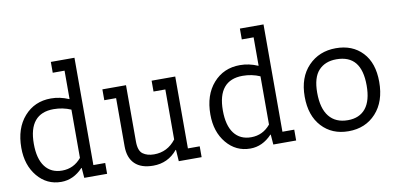

<svg xmlns="http://www.w3.org/2000/svg" viewBox="-71 -1000 2604 1231"><g transform="rotate(-10 1231.0 -384.5)"><path d="M307.7 -698.7V-769.2H461.5V-70.5H538.5V0H389.7L384.6 -65.4H382.1Q320.5 0 241 0Q147.4 0 86.5 -73.1Q25.6 -146.2 25.6 -259Q25.6 -385.9 92.9 -462.2Q160.3 -538.5 266.7 -538.5Q325.6 -538.5 382.1 -514.1H384.6V-698.7ZM384.6 -444.9Q332.1 -467.9 271.8 -467.9Q191 -467.9 150 -418.6Q109 -369.2 109 -270.5Q109 -173.1 148.1 -121.8Q187.2 -70.5 259 -70.5Q334.6 -70.5 384.6 -130.8Z M1000 -467.9H923.1V-538.5H1076.9V-70.5H1153.8V0H1005.1L1000 -74.4H997.4Q935.9 0 839.7 0Q761.5 0 720.5 -39.7Q679.5 -79.5 679.5 -153.8V-467.9H602.6V-538.5H756.4V-171.8Q756.4 -111.5 784.6 -91Q812.8 -70.5 857.7 -70.5Q944.9 -70.5 1000 -142.3Z M1538.5 -698.7V-769.2H1692.3V-70.5H1769.2V0H1620.5L1615.4 -65.4H1612.8Q1551.3 0 1471.8 0Q1378.2 0 1317.3 -73.1Q1256.4 -146.2 1256.4 -259Q1256.4 -385.9 1323.7 -462.2Q1391 -538.5 1497.4 -538.5Q1556.4 -538.5 1612.8 -514.1H1615.4V-698.7ZM1615.4 -444.9Q1562.8 -467.9 1502.6 -467.9Q1421.8 -467.9 1380.8 -418.6Q1339.7 -369.2 1339.7 -270.5Q1339.7 -173.1 1378.8 -121.8Q1417.9 -70.5 1489.7 -70.5Q1565.4 -70.5 1615.4 -130.8Z M1871.8 -266.7Q1871.8 -392.3 1942.3 -465.4Q2012.8 -538.5 2121.8 -538.5Q2229.5 -538.5 2294.2 -469.9Q2359 -401.3 2359 -278.2Q2359 -150 2290.4 -75Q2221.8 0 2111.5 0Q2003.8 0 1937.8 -71.8Q1871.8 -143.6 1871.8 -266.7ZM1955.1 -278.2Q1955.1 -175.6 1997.4 -123.1Q2039.7 -70.5 2119.2 -70.5Q2194.9 -70.5 2235.3 -120.5Q2275.6 -170.5 2275.6 -269.2Q2275.6 -369.2 2235.3 -418.6Q2194.9 -467.9 2112.8 -467.9Q2039.7 -467.9 1997.4 -422.4Q1955.1 -376.9 1955.1 -278.2Z"/></g></svg>

Font: Slabo 13px
Style: Regular
Weight: 400
Designer: John Hudson
Foundry: Tiro Typeworks Ltd.
Version: Version 1.02 Build 005a